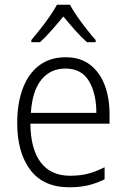

<svg xmlns="http://www.w3.org/2000/svg" viewBox="-20 -785 536 815"><path d="M259 -542Q321 -542 362.5 -510Q404 -478 424.5 -423.5Q445 -369 445 -300V-260H109Q110 -152 153 -95.5Q196 -39 278 -39Q319 -39 352.5 -47.5Q386 -56 424 -75V-24Q390 -7 354.5 1.5Q319 10 275 10Q164 10 108.5 -64Q53 -138 53 -263Q53 -346 76.5 -409Q100 -472 146 -507Q192 -542 259 -542ZM258 -494Q194 -494 155.5 -446.5Q117 -399 111 -306H389Q389 -388 357.5 -441Q326 -494 258 -494ZM277 -765Q289 -742 308.5 -714Q328 -686 349 -659.5Q370 -633 386 -615V-606H349Q324 -628 298 -657.5Q272 -687 249 -715Q226 -687 200 -657.5Q174 -628 150 -606H113V-615Q130 -635 151 -661.5Q172 -688 191 -715.5Q210 -743 222 -765Z"/></svg>

Font: Noto Sans Thai Looped SemiCondensed Light
Style: Regular
Weight: 300
Width: 4
Designer: Sasikarn Vongin, Ben Mitchell
Foundry: The Fontpad Ltd
Version: Version 1.001; ttfautohint (v1.8.4.7-5d5b)